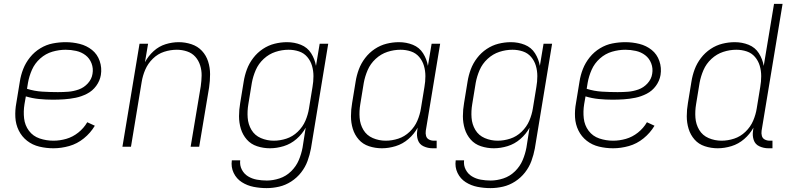

<svg xmlns="http://www.w3.org/2000/svg" viewBox="-20 -755 4072 988"><path d="M255 8Q295 8 336 -3.5Q377 -15 411.5 -43Q446 -71 468 -108L429 -126Q411 -95 382.5 -72.5Q354 -50 321 -40.5Q288 -31 255 -31Q218 -31 184 -42.5Q150 -54 129 -82Q108 -110 104 -146Q100 -182 106 -219L113 -259Q146 -249 181 -245.5Q216 -242 252 -242Q281 -242 310.5 -244Q340 -246 369.5 -252Q399 -258 427.5 -272.5Q456 -287 475 -313Q494 -339 499 -369Q505 -406 493 -441Q481 -476 453.5 -498Q426 -520 390.5 -529Q355 -538 318 -538Q285 -538 251.5 -531.5Q218 -525 187.5 -506.5Q157 -488 134.5 -460Q112 -432 99.5 -400Q87 -368 82 -335L64 -225Q57 -188 59 -151.5Q61 -115 76.5 -83.5Q92 -52 119.5 -30.5Q147 -9 182.5 -0.5Q218 8 255 8ZM278 -281Q237 -281 197 -283.5Q157 -286 119 -298L124 -329Q130 -363 144.5 -396Q159 -429 187 -454Q215 -479 249.5 -489Q284 -499 318 -499Q345 -499 372 -493Q399 -487 420 -471Q441 -455 451 -429Q461 -403 456 -375Q452 -348 432 -326Q412 -304 385 -294.5Q358 -285 331.5 -283Q305 -281 278 -281Z M610 0H654L709 -333Q714 -365 727.5 -396.5Q741 -428 766.5 -453Q792 -478 824.5 -488.5Q857 -499 890 -499Q890 -499 890 -499Q890 -499 890 -499Q917 -499 942.5 -490.5Q968 -482 985 -463Q1002 -444 1010 -418.5Q1018 -393 1017.5 -366Q1017 -339 1013 -311L961 0H1005L1056 -305Q1061 -339 1061 -373Q1061 -407 1051 -438.5Q1041 -470 1019 -493.5Q997 -517 965 -527.5Q933 -538 900 -538Q866 -538 832 -527.5Q798 -517 770.5 -492Q743 -467 726 -435L742 -530H698Z M1352 213Q1384 213 1416.5 205.5Q1449 198 1478.5 179Q1508 160 1529.5 132.5Q1551 105 1562.5 73.5Q1574 42 1580 10L1669 -530H1625L1606 -416Q1600 -451 1581 -481Q1562 -511 1528.5 -524.5Q1495 -538 1457 -538Q1425 -538 1393 -530Q1361 -522 1332.5 -503Q1304 -484 1283 -456.5Q1262 -429 1250.5 -398Q1239 -367 1234 -335L1216 -225Q1210 -191 1210 -157Q1210 -123 1219.5 -92Q1229 -61 1250 -37Q1271 -13 1303 -2.5Q1335 8 1369 8Q1404 8 1440 -3Q1476 -14 1505.5 -39.5Q1535 -65 1553 -98L1537 4Q1531 37 1517.5 69Q1504 101 1478 126.5Q1452 152 1418.5 163Q1385 174 1353 174Q1327 174 1302 169.5Q1277 165 1256.5 152.5Q1236 140 1224.5 118Q1213 96 1216 70H1173Q1168 105 1182.5 135Q1197 165 1224.5 182.5Q1252 200 1285 206.5Q1318 213 1352 213ZM1389 -31Q1354 -31 1322.5 -44.5Q1291 -58 1274 -86.5Q1257 -115 1254.5 -149.5Q1252 -184 1258 -219L1276 -329Q1282 -362 1296 -394.5Q1310 -427 1337 -452Q1364 -477 1397.5 -488Q1431 -499 1465 -499Q1493 -499 1518.5 -490.5Q1544 -482 1561 -462Q1578 -442 1585.5 -416.5Q1593 -391 1593 -363Q1593 -335 1588 -307L1570 -197Q1565 -165 1551.5 -133.5Q1538 -102 1512 -77Q1486 -52 1453.5 -41.5Q1421 -31 1389 -31Z M1945 8Q1980 8 2016 -3Q2052 -14 2081.5 -39.5Q2111 -65 2129 -98L2127 -82Q2123 -57 2130.5 -34.5Q2138 -12 2160 -2Q2182 8 2206 8H2227V-31H2213Q2199 -31 2187.5 -37Q2176 -43 2172.5 -55.5Q2169 -68 2171 -82L2245 -530H2201L2182 -416Q2176 -451 2157 -481Q2138 -511 2104.5 -524.5Q2071 -538 2033 -538Q2001 -538 1969 -530Q1937 -522 1908.5 -503Q1880 -484 1859 -456.5Q1838 -429 1826.5 -398Q1815 -367 1810 -335L1792 -225Q1786 -191 1786 -157Q1786 -123 1795.5 -92Q1805 -61 1826 -37Q1847 -13 1879 -2.5Q1911 8 1945 8ZM1965 -31Q1930 -31 1898.5 -44.5Q1867 -58 1850 -86.5Q1833 -115 1830.5 -149.5Q1828 -184 1834 -219L1852 -329Q1858 -362 1872 -394.5Q1886 -427 1913 -452Q1940 -477 1973.5 -488Q2007 -499 2041 -499Q2069 -499 2094.5 -490.5Q2120 -482 2137 -462Q2154 -442 2161.5 -416.5Q2169 -391 2169 -363Q2169 -335 2164 -307L2146 -197Q2141 -165 2127.5 -133.5Q2114 -102 2088 -77Q2062 -52 2029.5 -41.5Q1997 -31 1965 -31Z M2504 213Q2536 213 2568.5 205.5Q2601 198 2630.5 179Q2660 160 2681.5 132.5Q2703 105 2714.5 73.5Q2726 42 2732 10L2821 -530H2777L2758 -416Q2752 -451 2733 -481Q2714 -511 2680.5 -524.5Q2647 -538 2609 -538Q2577 -538 2545 -530Q2513 -522 2484.5 -503Q2456 -484 2435 -456.5Q2414 -429 2402.5 -398Q2391 -367 2386 -335L2368 -225Q2362 -191 2362 -157Q2362 -123 2371.5 -92Q2381 -61 2402 -37Q2423 -13 2455 -2.5Q2487 8 2521 8Q2556 8 2592 -3Q2628 -14 2657.5 -39.5Q2687 -65 2705 -98L2689 4Q2683 37 2669.5 69Q2656 101 2630 126.5Q2604 152 2570.5 163Q2537 174 2505 174Q2479 174 2454 169.5Q2429 165 2408.5 152.5Q2388 140 2376.5 118Q2365 96 2368 70H2325Q2320 105 2334.5 135Q2349 165 2376.5 182.5Q2404 200 2437 206.5Q2470 213 2504 213ZM2541 -31Q2506 -31 2474.5 -44.5Q2443 -58 2426 -86.5Q2409 -115 2406.5 -149.5Q2404 -184 2410 -219L2428 -329Q2434 -362 2448 -394.5Q2462 -427 2489 -452Q2516 -477 2549.5 -488Q2583 -499 2617 -499Q2645 -499 2670.5 -490.5Q2696 -482 2713 -462Q2730 -442 2737.5 -416.5Q2745 -391 2745 -363Q2745 -335 2740 -307L2722 -197Q2717 -165 2703.5 -133.5Q2690 -102 2664 -77Q2638 -52 2605.5 -41.5Q2573 -31 2541 -31Z M3135 8Q3175 8 3216 -3.5Q3257 -15 3291.5 -43Q3326 -71 3348 -108L3309 -126Q3291 -95 3262.5 -72.5Q3234 -50 3201 -40.5Q3168 -31 3135 -31Q3098 -31 3064 -42.5Q3030 -54 3009 -82Q2988 -110 2984 -146Q2980 -182 2986 -219L2993 -259Q3026 -249 3061 -245.5Q3096 -242 3132 -242Q3161 -242 3190.5 -244Q3220 -246 3249.5 -252Q3279 -258 3307.5 -272.5Q3336 -287 3355 -313Q3374 -339 3379 -369Q3385 -406 3373 -441Q3361 -476 3333.5 -498Q3306 -520 3270.5 -529Q3235 -538 3198 -538Q3165 -538 3131.5 -531.5Q3098 -525 3067.5 -506.5Q3037 -488 3014.5 -460Q2992 -432 2979.5 -400Q2967 -368 2962 -335L2944 -225Q2937 -188 2939 -151.5Q2941 -115 2956.5 -83.5Q2972 -52 2999.5 -30.5Q3027 -9 3062.5 -0.5Q3098 8 3135 8ZM3158 -281Q3117 -281 3077 -283.5Q3037 -286 2999 -298L3004 -329Q3010 -363 3024.5 -396Q3039 -429 3067 -454Q3095 -479 3129.5 -489Q3164 -499 3198 -499Q3225 -499 3252 -493Q3279 -487 3300 -471Q3321 -455 3331 -429Q3341 -403 3336 -375Q3332 -348 3312 -326Q3292 -304 3265 -294.5Q3238 -285 3211.5 -283Q3185 -281 3158 -281Z M3673 8Q3708 8 3744 -3Q3780 -14 3809.5 -39.5Q3839 -65 3857 -98L3855 -82Q3851 -57 3858.5 -34.5Q3866 -12 3888 -2Q3910 8 3934 8H3955V-31H3941Q3927 -31 3915.5 -37Q3904 -43 3900.5 -55.5Q3897 -68 3899 -82L4007 -735H3963L3910 -416Q3904 -451 3885 -481Q3866 -511 3832.5 -524.5Q3799 -538 3761 -538Q3729 -538 3697 -530Q3665 -522 3636.5 -503Q3608 -484 3587 -456.5Q3566 -429 3554.5 -398Q3543 -367 3538 -335L3520 -225Q3514 -191 3514 -157Q3514 -123 3523.5 -92Q3533 -61 3554 -37Q3575 -13 3607 -2.5Q3639 8 3673 8ZM3693 -31Q3658 -31 3626.5 -44.5Q3595 -58 3578 -86.5Q3561 -115 3558.5 -149.5Q3556 -184 3562 -219L3580 -329Q3586 -362 3600 -394.5Q3614 -427 3641 -452Q3668 -477 3701.5 -488Q3735 -499 3769 -499Q3797 -499 3822.5 -490.5Q3848 -482 3865 -462Q3882 -442 3889.5 -416.5Q3897 -391 3897 -363Q3897 -335 3892 -307L3874 -197Q3869 -165 3855.5 -133.5Q3842 -102 3816 -77Q3790 -52 3757.5 -41.5Q3725 -31 3693 -31Z"/></svg>

Font: Iosevka Sparkle Extralight
Style: Italic
Weight: 200
Italic angle: -9°
Designer: Belleve Invis
Foundry: Belleve Invis
Version: Version 4.5.0; ttfautohint (v1.8.3)